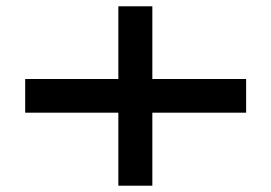

<svg xmlns="http://www.w3.org/2000/svg" viewBox="-20 -615 861 610"><path d="M762 -257H464V-25H356V-257H60V-364H356V-595H464V-364H762Z"/></svg>

Font: BioRhyme Expanded
Style: Bold
Weight: 700
Width: 7
Designer: Aoife Mooney
Foundry: Aoife Mooney Type
Version: Version 1.000